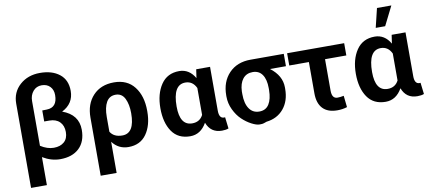

<svg xmlns="http://www.w3.org/2000/svg" viewBox="-88 -1165 3952 1761"><g transform="rotate(-10 1888.0 -284.5)"><path d="M76.2 252V-532.2Q76.2 -638.7 150.9 -705.6Q225.6 -772.5 338.4 -772.5Q451.2 -772.5 520 -718.3Q588.9 -664.1 588.9 -561.5Q588.9 -443.4 478.5 -387.7Q627 -334 627 -192.4Q627 -82 563 -21.5Q499 39.1 386.7 39.1Q303.7 39.1 223.6 -8.8V252ZM223.6 -114.3Q286.1 -74.2 346.7 -74.2Q407.2 -74.2 443.4 -106Q479.5 -137.7 479.5 -197.8Q479.5 -257.8 444.8 -292.5Q410.2 -327.1 347.7 -327.1H300.8V-429.7L342.8 -430.7Q441.4 -432.6 441.4 -548.8Q441.4 -597.7 412.6 -627.9Q383.8 -658.2 334.5 -658.2Q285.2 -658.2 254.4 -621.6Q223.6 -585 223.6 -530.3Z M724.6 252.9V-288.1Q724.6 -415 796.9 -492.2Q869.1 -569.3 992.2 -569.3Q1115.2 -569.3 1181.6 -483.9Q1248 -398.4 1248 -259.8V-252.9Q1248 -125 1190.4 -43.5Q1132.8 38.1 1022.5 38.1Q929.7 38.1 873 -37.1V252.9ZM873 -130.9Q906.2 -76.2 985.4 -76.2Q1099.6 -76.2 1099.6 -263.7Q1099.6 -345.7 1072.8 -400.4Q1045.9 -455.1 987.8 -455.1Q929.7 -455.1 901.4 -405.8Q873 -356.4 873 -267.6Z M1599.6 -567.4Q1692.4 -567.4 1745.1 -476.6L1756.8 -556.6H1885.7V-148.4Q1885.7 -76.2 1931.6 -76.2Q1939.5 -76.2 1941.4 -77.1L1954.1 29.3Q1930.7 39.1 1892.6 39.1Q1788.1 39.1 1751 -59.6Q1695.3 39.1 1597.7 39.1Q1484.4 39.1 1427.7 -43.9Q1371.1 -127 1371.1 -260.7Q1371.1 -394.5 1429.7 -481Q1488.3 -567.4 1599.6 -567.4ZM1520.5 -251Q1520.5 -74.2 1635.7 -74.2Q1706.1 -74.2 1737.3 -134.8V-385.7Q1705.1 -454.1 1636.7 -454.1Q1520.5 -454.1 1520.5 -251Z M1986.3 -261.7V-271.5Q1986.3 -399.4 2061.5 -478Q2136.7 -556.6 2262.7 -556.6H2572.3V-441.4H2423.8Q2529.3 -361.3 2529.3 -252V-238.3Q2529.3 -126 2469.7 -54.2Q2410.2 17.6 2308.6 29.3Q2299.8 32.2 2292 35.2L2280.3 39.1Q2271.5 43 2242.2 43Q2212.9 43 2168 19.5Q2123 -3.9 2082.5 -42.5Q2042 -81.1 2014.2 -139.6Q1986.3 -198.2 1986.3 -261.7ZM2133.8 -257.8Q2133.8 -170.9 2167 -122.6Q2200.2 -74.2 2260.7 -74.2Q2321.3 -74.2 2351.1 -121.6Q2380.9 -168.9 2381.8 -252V-271.5Q2381.8 -351.6 2351.1 -396.5Q2320.3 -441.4 2261.7 -441.4Q2203.1 -441.4 2169.9 -399.9Q2136.7 -358.4 2133.8 -284.2Z M2603.5 -442.4V-556.6H3134.8V-442.4H2936.5V-149.4Q2936.5 -75.2 2988.3 -75.2Q3014.6 -75.2 3046.9 -82L3058.6 25.4Q3015.6 39.1 2967.8 39.1Q2877.9 39.1 2832 -9.8Q2786.1 -58.6 2786.1 -150.4V-442.4Z M3419.9 -567.4Q3512.7 -567.4 3565.4 -476.6L3577.1 -556.6H3706.1V-148.4Q3706.1 -76.2 3752 -76.2Q3759.8 -76.2 3761.7 -77.1L3774.4 29.3Q3751 39.1 3712.9 39.1Q3608.4 39.1 3571.3 -59.6Q3515.6 39.1 3418 39.1Q3304.7 39.1 3248 -43.9Q3191.4 -127 3191.4 -260.7Q3191.4 -394.5 3250 -481Q3308.6 -567.4 3419.9 -567.4ZM3340.8 -251Q3340.8 -74.2 3456.1 -74.2Q3526.4 -74.2 3557.6 -134.8V-385.7Q3525.4 -454.1 3457 -454.1Q3340.8 -454.1 3340.8 -251ZM3444.3 -644.5 3487.3 -822.3H3621.1L3532.2 -644.5Z"/></g></svg>

Font: GenEi M Gothic v2 Bold
Style: Regular
Weight: 700
Version: Version 2.0